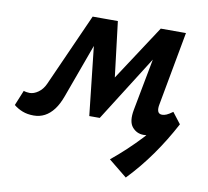

<svg xmlns="http://www.w3.org/2000/svg" viewBox="-93 -496 821 758"><g transform="rotate(10 317.0 -116.5)"><path d="M458 185 384 125Q445 75 498.5 18Q552 -39 598 -103L632 -59Q596 9 552.5 70.5Q509 132 458 185ZM498 7Q470 7 452 -14.5Q434 -36 443 -84L496 -364L543 -388L316 -29H274L238 -357L266 -418H320L352 -154H319L492 -418H593L539 -124Q535 -105 539 -94.5Q543 -84 556 -84Q564 -84 573.5 -88Q583 -92 598 -103L632 -59Q598 -26 564 -9.5Q530 7 498 7ZM57 7Q32 7 12.5 -0.5Q-7 -8 -23 -21L2 -82Q7 -80 14.5 -79Q22 -78 26 -78Q43 -78 60.5 -90.5Q78 -103 88 -125L219 -418H285L165 -89Q153 -56 137 -35Q121 -14 101 -3.5Q81 7 57 7Z"/></g></svg>

Font: Ysabeau Office
Style: Bold Italic
Weight: 700
Italic angle: -12°
Designer: Christian Thalmann (Catharsis Fonts)
Version: Version 2.001;gftools[0.9.30]; featfreeze: tnum,lnum,ss02